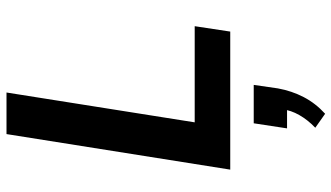

<svg xmlns="http://www.w3.org/2000/svg" viewBox="-240 -506 1044 605"><g transform="rotate(-90 282.5 -203.0)"><path d="M51 0 163 -705H294L200 -112H503L486 0ZM227 299 183 268Q208 244 223 217.5Q238 191 241 165L259 179H181L197 74H318L307 150Q299 194 279.5 231.5Q260 269 227 299Z"/></g></svg>

Font: Nunito Sans 7pt SemiCondensed
Style: Bold Italic
Weight: 700
Width: 4
Italic angle: -9°
Designer: Vernon Adams
Foundry: Vernon Adams
Version: Version 3.101;gftools[0.9.27]